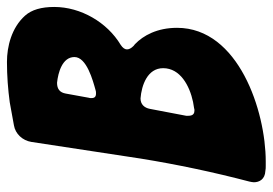

<svg xmlns="http://www.w3.org/2000/svg" viewBox="-136 -644 784 552"><g transform="rotate(-90 256.0 -368.0)"><path d="M41 3C46 4 50 4 55 4H68C212 4 452 -74 452 -251C452 -308 430 -348 405 -372L400 -376C393 -383 390 -389 390 -395C390 -401 394 -407 403 -413C468 -452 512 -528 512 -604C512 -641 504 -669 487 -688C452 -727 398 -740 354 -740C314 -740 275 -737 238 -732L172 -720C147 -716 128 -695 124 -670L76 -355C59 -250 37 -146 10 -43C9 -38 8 -34 8 -30C8 -15 16 2 41 3ZM263 -571C266 -588 276 -596 294 -596C323 -593 368 -581 368 -546C368 -511 301 -493 272 -485C270 -484 267 -484 263 -484C254 -484 250 -488 250 -497C250 -500 250 -503 251 -505ZM219 -329C222 -345 232 -356 249 -356C287 -353 336 -336 336 -291C336 -242 286 -215 239 -205L221 -202C219 -201 217 -201 214 -201C199 -201 199 -213 199 -224Z"/></g></svg>

Font: Bangerz
Style: Bold
Weight: 700
Designer: vernon adams
Foundry: Vernon Adams
Version: Version 2.10;December 28, 2023;FontCreator 13.0.0.2683 64-bi